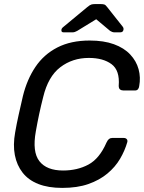

<svg xmlns="http://www.w3.org/2000/svg" viewBox="-20 -908 705 938"><path d="M284 10Q216 10 167.5 -9Q119 -28 90.5 -64.5Q62 -101 52.5 -150.5Q43 -200 54 -261Q61 -302 71.5 -349Q82 -396 92 -439Q112 -520 153 -581Q194 -642 260 -676Q326 -710 418 -710Q487 -710 536.5 -692Q586 -674 616 -642Q646 -610 657 -570Q668 -530 660 -487Q659 -478 654 -472Q649 -466 640 -466H583Q573 -466 566.5 -471Q560 -476 560 -489Q566 -564 525 -594.5Q484 -625 414 -625Q334 -625 274.5 -579.5Q215 -534 191 -434Q170 -352 155 -266Q137 -166 172.5 -120.5Q208 -75 288 -75Q358 -75 412 -104Q466 -133 500 -211Q506 -224 512.5 -229Q519 -234 528 -234H585Q594 -234 599 -228.5Q604 -223 602 -214Q590 -172 566.5 -132Q543 -92 504.5 -60Q466 -28 412 -9Q358 10 284 10ZM291 -750Q279 -750 280 -761Q280 -769 289 -776L406 -873Q419 -884 426.5 -886Q434 -888 442 -888H474Q483 -888 489.5 -886Q496 -884 504 -873L580 -777Q585 -770 583 -762Q581 -750 567 -750H539Q533 -750 528 -752Q523 -754 518 -757L450 -814L357 -757Q351 -754 346 -752Q341 -750 334 -750Z"/></svg>

Font: Rubik
Style: Italic
Weight: 400
Italic angle: -12°
Designer: Hubert and Fischer
Foundry: Hubert and Fischer
Version: Version 2.300;gftools[0.9.30]